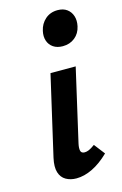

<svg xmlns="http://www.w3.org/2000/svg" viewBox="-105 -702 483 758"><g transform="rotate(-15 136.0 -323.5)"><path d="M111 7Q87 7 68.5 -3.5Q50 -14 43 -36.5Q36 -59 44 -95L119 -421H222L154 -124Q150 -106 152.5 -95Q155 -84 169 -84Q177 -84 186.5 -88Q196 -92 211 -103L245 -59Q211 -26 177 -9.5Q143 7 111 7ZM194 -511Q171 -511 155.5 -521.5Q140 -532 134 -550Q128 -568 133 -590Q139 -618 159.5 -636Q180 -654 210 -654Q233 -654 248 -643Q263 -632 269 -613.5Q275 -595 270 -572Q264 -544 243.5 -527.5Q223 -511 194 -511Z"/></g></svg>

Font: Ysabeau
Style: Bold Italic
Weight: 700
Italic angle: -12°
Designer: Christian Thalmann (Catharsis Fonts)
Version: Version 2.002